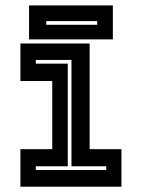

<svg xmlns="http://www.w3.org/2000/svg" viewBox="-20 -704 535 724"><path d="M57 0V-141.5H177V-398.5H57V-540H318V-141.5H438V0ZM115 -63H380.5V-77H249.5V-478H115V-464H235.5V-77H115ZM89.5 -555.5V-683.5H405.5V-555.5ZM154.5 -610.5H346.5V-624.5H154.5Z"/></svg>

Font: Tourney Thin
Style: Bold
Weight: 700
Version: Version 1.015